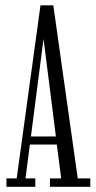

<svg xmlns="http://www.w3.org/2000/svg" viewBox="-20 -722 372 742"><path d="M5 0V-32.5H44.5L136.5 -701.5H186L280.5 -32.5H329V0H173V-32.5H216.5L199.5 -163.5H95.5L78.5 -32.5H116.5V0ZM148 -570 99.5 -194.5H196L148.5 -570Z"/></svg>

Font: Imbue 10pt Light
Style: Regular
Weight: 300
Designer: Tyler Finck
Foundry: Etcetera Type Company
Version: Version 1.102; ttfautohint (v1.8.3)